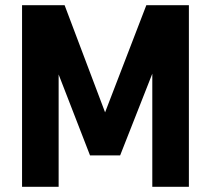

<svg xmlns="http://www.w3.org/2000/svg" viewBox="-20 -720 813 740"><path d="M544 -700 385 -287 229 -700H65V0H206V-433L327 -121H443L567 -436V0H708V-700Z"/></svg>

Font: Arthouse Owned
Style: Bold
Weight: 700
Designer: Jeremy Tribby
Foundry: Tribby Type
Version: Version 1.000;PS 001.000;hotconv 1.0.88;makeotf.lib2.5.64775